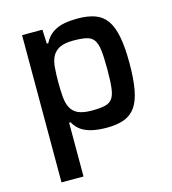

<svg xmlns="http://www.w3.org/2000/svg" viewBox="-107 -606 802 893"><g transform="rotate(-15 293.5 -159.5)"><path d="M79 199V-510H177L180 -442H187Q203 -474 228 -490.5Q253 -507 283.5 -512.5Q314 -518 346 -518Q397 -518 431.5 -505.5Q466 -493 487 -463.5Q508 -434 518 -383Q528 -332 528 -256Q528 -179 518.5 -128Q509 -77 488.5 -47.5Q468 -18 434 -5Q400 8 349 8Q313 8 283 2Q253 -4 230 -18.5Q207 -33 192 -60H185V199ZM302 -87Q342 -87 365.5 -92.5Q389 -98 401 -114.5Q413 -131 417 -164.5Q421 -198 421 -255Q421 -312 417 -345.5Q413 -379 401 -396Q389 -413 365.5 -418.5Q342 -424 302 -424Q260 -424 236 -412Q212 -400 200 -376Q190 -355 187.5 -324.5Q185 -294 185 -255Q185 -215 187.5 -185.5Q190 -156 199 -136Q211 -110 235.5 -98.5Q260 -87 302 -87Z"/></g></svg>

Font: Saira Thin Medium
Style: Regular
Weight: 500
Version: Version 1.101